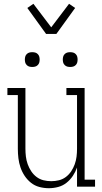

<svg xmlns="http://www.w3.org/2000/svg" viewBox="-20 -984 540 1012"><path d="M237 8Q212 8 187.5 1.5Q163 -5 143.5 -20.5Q124 -36 110 -57Q96 -78 88 -101.5Q80 -125 77 -150Q74 -175 74 -200V-483H19V-520H114V-200Q114 -179 116.5 -158.5Q119 -138 126 -118.5Q133 -99 144.5 -81.5Q156 -64 172.5 -51.5Q189 -39 209 -34Q229 -29 250 -29Q271 -29 291 -34Q311 -39 327.5 -51.5Q344 -64 355.5 -81.5Q367 -99 374 -118.5Q381 -138 383.5 -158.5Q386 -179 386 -200V-483H330V-520H426V-37H481V0H386V-101Q378 -78 364 -57Q350 -36 330.5 -20.5Q311 -5 286.5 1.5Q262 8 237 8ZM350 -631Q342 -631 334.5 -633Q327 -635 321 -641Q315 -647 313 -654.5Q311 -662 311 -670Q311 -678 313 -685.5Q315 -693 321 -699Q327 -705 334.5 -707Q342 -709 350 -709Q358 -709 365.5 -707Q373 -705 379 -699Q385 -693 387 -685.5Q389 -678 389 -670Q389 -662 387 -654.5Q385 -647 379 -641Q373 -635 365.5 -633Q358 -631 350 -631ZM150 -631Q142 -631 134.5 -633Q127 -635 121 -641Q115 -647 113 -654.5Q111 -662 111 -670Q111 -678 113 -685.5Q115 -693 121 -699Q127 -705 134.5 -707Q142 -709 150 -709Q158 -709 165.5 -707Q173 -705 179 -699Q185 -693 187 -685.5Q189 -678 189 -670Q189 -662 187 -654.5Q185 -647 179 -641Q173 -635 165.5 -633Q158 -631 150 -631ZM223 -805 124 -942 156 -964 250 -840 344 -964 376 -942 277 -805Z"/></svg>

Font: Iosevka Curly Slab Extralight
Style: Regular
Weight: 200
Monospace: yes
Designer: Belleve Invis
Foundry: Belleve Invis
Version: Version 22.1.2; ttfautohint (v1.8.4)